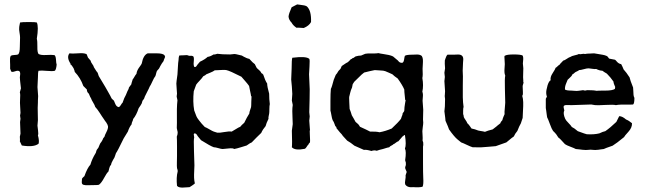

<svg xmlns="http://www.w3.org/2000/svg" viewBox="-20 -677 2931 871"><path d="M152 -220V-213Q151 -201 151 -187.5Q151 -174 151.5 -157.5Q152 -141 152 -132Q152 -128 151 -119.5Q150 -111 150 -107Q150 -104 152.5 -86Q155 -68 152 -63Q159 -38 155 -25Q133 -8 79 -17Q77 -20 74 -27.5Q71 -35 70 -36Q71 -39 70.5 -46.5Q70 -54 70 -57Q70 -59 71.5 -63.5Q73 -68 73 -71Q73 -79 71 -123Q71 -126 72 -131Q73 -136 73 -138Q73 -140 72 -145Q71 -150 71 -153Q71 -154 72 -158.5Q73 -163 73 -165Q73 -173 71.5 -193Q70 -213 71 -224Q73 -250 70 -258Q71 -261 72.5 -267.5Q74 -274 75 -276Q70 -318 70 -326Q70 -328 71 -334.5Q72 -341 71.5 -345.5Q71 -350 68 -354Q61 -358 50 -354Q39 -350 35 -351Q32 -351 30.5 -353.5Q29 -356 28 -360Q27 -364 26 -365V-384Q26 -388 25.5 -396.5Q25 -405 25.5 -412Q26 -419 29 -424Q34 -427 45.5 -427.5Q57 -428 62 -430Q70 -436 70 -466Q70 -473 70.5 -486.5Q71 -500 71 -507Q71 -515 68.5 -529.5Q66 -544 67 -551Q67 -556 69 -565Q71 -574 71 -575Q79 -577 111 -577Q142 -577 147 -575Q156 -557 147 -501Q150 -491 149.5 -465Q149 -439 155 -432Q166 -426 190 -427.5Q214 -429 227 -427Q233 -423 234 -406Q235 -389 237 -384Q235 -362 229 -356Q218 -353 192.5 -355.5Q167 -358 155 -356Q152 -351 152 -324Q150 -296 150 -282Q153 -243 153 -241Q153 -238 152.5 -231Q152 -224 152 -220Z M632 -227 628 -222Q626 -220 625 -215Q624 -210 623 -208Q619 -200 609 -186Q599 -155 584 -137Q584 -133 580.5 -126Q577 -119 577 -113Q567 -101 560 -80Q557 -75 550.5 -64.5Q544 -54 541 -49Q513 9 506 18Q505 22 502.5 28.5Q500 35 499 38Q497 41 492.5 49Q488 57 486 62Q486 63 483 73L480 74Q476 83 472 101Q464 108 452 130.5Q440 153 429 161Q425 163 390 163Q386 163 379 163Q372 163 368 163Q364 163 359 161.5Q354 160 352 156Q350 151 352 134Q353 131 357.5 127Q362 123 363 122Q376 85 390 70Q398 43 413 19Q415 17 416 11.5Q417 6 418 5Q419 2 423 -2.5Q427 -7 428 -11Q429 -14 431.5 -19.5Q434 -25 435 -27Q436 -28 440 -33.5Q444 -39 445 -42Q447 -50 454 -57Q455 -63 463 -78.5Q471 -94 470 -104Q469 -111 461 -123Q457 -127 453 -134Q443 -148 442 -150Q439 -155 433 -164Q427 -173 422 -180Q417 -187 412 -192Q410 -200 402.5 -212Q395 -224 393 -231Q390 -234 383 -252Q374 -259 374 -271L358 -287Q345 -324 319 -351Q319 -354 317 -359Q315 -364 314 -367Q308 -377 303 -383L300 -384V-388Q281 -417 295 -435Q305 -433 332 -435Q359 -437 368 -433Q372 -433 373.5 -430Q375 -427 376.5 -422.5Q378 -418 379 -416L391 -402Q392 -395 398.5 -386.5Q405 -378 406 -372Q420 -349 423 -347Q424 -343 428 -332Q431 -328 458 -282Q460 -278 470.5 -260Q481 -242 486 -231Q487 -229 489 -227.5Q491 -226 493.5 -223.5Q496 -221 497 -220Q498 -218 501.5 -209Q505 -200 509 -196Q513 -192 519 -191Q524 -193 528.5 -201Q533 -209 536 -211Q544 -235 551 -246L558 -263Q565 -275 565 -280Q574 -292 576 -295Q576 -299 578.5 -305.5Q581 -312 582 -317Q585 -320 590 -329Q595 -338 599 -342Q600 -351 604 -359Q608 -367 614.5 -375.5Q621 -384 623 -389Q630 -427 650 -435H692Q721 -435 727 -425Q727 -424 729 -419Q729 -418 726 -411.5Q723 -405 722 -400Q714 -390 707 -377Q706 -376 705 -373Q704 -370 703 -369Q702 -366 697 -361Q692 -356 691 -353Q690 -350 689 -346.5Q688 -343 687 -338.5Q686 -334 685 -332Q679 -325 671.5 -308Q664 -291 659 -284Q656 -276 648 -261Q640 -246 637 -239Q634 -229 632 -227Z M1166 -345 1170 -343Q1172 -340 1174 -339Q1183 -311 1192 -298Q1192 -284 1201 -252Q1201 -226 1204 -205Q1202 -197 1202 -182Q1202 -167 1201 -161Q1201 -160 1199 -151.5Q1197 -143 1198 -138Q1188 -118 1185 -105Q1172 -90 1165 -74Q1143 -53 1122 -31Q1117 -30 1099 -17Q1095 -16 1074.5 -9.5Q1054 -3 1042 -1Q1038 -6 1016 -3.5Q994 -1 990 -1Q984 -1 970.5 -5Q957 -9 950 -9Q935 -14 892 -41Q891 -42 878 -58Q876 -60 874 -64Q872 -68 869 -70Q866 -72 862 -72Q859 -70 859 -67.5Q859 -65 860 -60.5Q861 -56 861 -53Q858 -47 860 9Q862 65 862 73Q862 80 861 98.5Q860 117 860.5 130Q861 143 864 155Q860 159 851 165Q842 171 840 172Q837 172 825 173Q813 174 807 174Q801 174 794 172.5Q787 171 783 166Q779 128 786 101Q786 100 786 97.5Q786 95 785.5 93.5Q785 92 784 89.5Q783 87 783 85Q782 79 782.5 58.5Q783 38 783 30Q783 20 783 -13Q783 -46 782 -57Q786 -67 786 -75Q786 -80 784 -86.5Q782 -93 782 -96Q783 -121 782.5 -140.5Q782 -160 782.5 -182.5Q783 -205 785 -222Q785 -225 783.5 -229.5Q782 -234 782 -236Q781 -239 782 -244.5Q783 -250 783 -252Q783 -258 781.5 -274Q780 -290 780 -298Q780 -304 785 -339Q786 -350 787 -372Q788 -394 790 -405Q790 -416 793 -425Q798 -426 809.5 -426Q821 -426 827 -427Q830 -427 834.5 -425Q839 -423 843 -424Q851 -425 857 -421Q861 -416 859 -397.5Q857 -379 862 -373Q868 -372 871.5 -377.5Q875 -383 876 -384Q878 -387 882 -391Q886 -395 887 -397Q909 -407 922 -419Q933 -420 949 -430Q953 -429 959 -431Q965 -433 966 -433Q985 -430 1024 -430Q1028 -430 1034 -431Q1040 -432 1043 -432Q1049 -432 1060 -429Q1071 -426 1077 -425Q1080 -423 1086.5 -419.5Q1093 -416 1099 -413.5Q1105 -411 1111 -410Q1128 -391 1136 -386L1144 -370Q1146 -367 1152 -362Q1158 -357 1160 -354Q1162 -353 1163.5 -349.5Q1165 -346 1166 -345ZM1110 -287Q1104 -296 1092 -309.5Q1080 -323 1075 -329Q1022 -356 1007 -359Q999 -361 954 -358Q948 -353 933 -347Q918 -341 916 -340Q913 -336 902 -331Q897 -323 885.5 -311Q874 -299 870 -293Q869 -289 859 -263Q854 -215 861 -176Q862 -175 866.5 -161.5Q871 -148 875 -142Q880 -134 895 -116Q907 -104 909 -101Q917 -98 930.5 -90Q944 -82 950 -80Q963 -76 966 -75Q976 -74 997.5 -78Q1019 -82 1031 -80Q1037 -83 1049.5 -91Q1062 -99 1070 -102Q1075 -109 1088 -120Q1100 -145 1111 -162Q1111 -168 1114.5 -177.5Q1118 -187 1119 -191Q1120 -198 1120 -214.5Q1120 -231 1121 -239Q1121 -241 1119 -241Q1118 -250 1114.5 -264.5Q1111 -279 1110 -287Z M1391 -577Q1382 -560 1358 -550Q1355 -550 1342 -551Q1329 -552 1325 -551Q1309 -562 1303 -574Q1290 -587 1289 -602Q1290 -615 1303 -644Q1307 -646 1328 -657Q1333 -656 1343 -655Q1353 -654 1360 -652.5Q1367 -651 1372 -648Q1393 -629 1391 -577ZM1308 -201 1304 -221Q1304 -226 1305 -236Q1306 -246 1306 -251Q1306 -262 1304 -284Q1304 -289 1302.5 -300Q1301 -311 1301 -316Q1301 -325 1302 -341.5Q1303 -358 1303 -366Q1303 -406 1306 -415Q1369 -423 1383 -410Q1386 -407 1384 -375.5Q1382 -344 1382 -340Q1382 -329 1383.5 -306.5Q1385 -284 1385 -272Q1385 -236 1383 -168Q1383 -164 1384 -158Q1385 -152 1385 -149Q1385 -145 1384 -139Q1383 -133 1383 -130Q1383 -123 1384.5 -109Q1386 -95 1386 -89Q1387 -87 1386 -86Q1385 -85 1385 -84Q1385 -82 1385.5 -68Q1386 -54 1386.5 -45Q1387 -36 1386 -31Q1379 -24 1379 -21Q1376 -19 1371.5 -11.5Q1367 -4 1363 -2Q1318 7 1304 -9Q1306 -24 1304 -84Q1304 -89 1306 -99Q1308 -109 1308 -114Q1308 -123 1307 -140.5Q1306 -158 1306 -173Q1306 -188 1308 -201Z M1583 -414 1593 -421Q1607 -425 1618 -425Q1633 -432 1637 -433Q1646 -435 1667 -434.5Q1688 -434 1697 -436Q1704 -434 1718.5 -432Q1733 -430 1744 -427.5Q1755 -425 1763 -421Q1766 -418 1772.5 -413Q1779 -408 1782 -405Q1784 -404 1787.5 -399.5Q1791 -395 1795 -393.5Q1799 -392 1804 -392Q1809 -393 1811 -398.5Q1813 -404 1814 -412Q1815 -420 1817 -424Q1824 -429 1853 -429Q1858 -429 1866.5 -429.5Q1875 -430 1880.5 -429Q1886 -428 1891 -425L1892 -424Q1893 -423 1894 -422Q1898 -415 1898.5 -406Q1899 -397 1898 -383.5Q1897 -370 1897 -365Q1899 -335 1896 -323Q1902 -289 1896 -261Q1898 -256 1898.5 -249.5Q1899 -243 1898 -234Q1897 -225 1897 -220Q1897 -214 1898.5 -200Q1900 -186 1900 -179Q1900 -173 1899.5 -158Q1899 -143 1899 -135Q1899 -132 1899.5 -128Q1900 -124 1900 -121Q1900 -114 1898 -101Q1896 -88 1896 -82Q1896 -76 1897 -62.5Q1898 -49 1897 -41Q1897 -38 1898.5 -35Q1900 -32 1900 -30V-25Q1901 -20 1899 -12Q1899 7 1899 58Q1899 109 1900 128Q1902 160 1897 170Q1884 174 1855 172Q1827 175 1818 159Q1816 153 1818.5 139.5Q1821 126 1820 118Q1820 116 1825 103Q1824 99 1821 93.5Q1818 88 1818 84Q1818 80 1820 75.5Q1822 71 1821 66Q1822 62 1820 57Q1818 52 1818 49Q1824 10 1817 -3Q1824 -20 1817 -64Q1815 -66 1809 -60Q1804 -57 1801 -52Q1799 -49 1794 -44Q1789 -39 1787 -36Q1782 -35 1775.5 -29.5Q1769 -24 1765 -23Q1763 -20 1755.5 -16.5Q1748 -13 1746 -9Q1742 -9 1717 -1Q1699 3 1689 7Q1678 3 1665 8Q1642 1 1631 3L1588 -16Q1571 -30 1555 -39Q1553 -42 1543.5 -51.5Q1534 -61 1530 -68Q1526 -71 1506 -96Q1506 -99 1506 -100Q1506 -101 1504 -102.5Q1502 -104 1501 -105Q1500 -108 1498 -113.5Q1496 -119 1494 -123.5Q1492 -128 1489 -132Q1486 -139 1483.5 -154Q1481 -169 1479 -175Q1479 -183 1479 -218.5Q1479 -254 1481 -274Q1485 -280 1494 -315Q1501 -333 1503 -337L1506 -341Q1510 -345 1511 -348Q1515 -356 1522 -362Q1525 -364 1527 -370Q1529 -376 1531 -378Q1554 -394 1558 -395Q1561 -397 1565 -401.5Q1569 -406 1571 -408Q1572 -409 1573 -409Q1575 -410 1576 -410L1579 -413Q1580 -414 1581 -414Q1582 -414 1583 -414ZM1814 -271Q1805 -292 1784 -321Q1769 -331 1760 -340Q1755 -342 1744.5 -347Q1734 -352 1728 -354Q1721 -357 1703.5 -357.5Q1686 -358 1680 -359Q1672 -358 1656.5 -354Q1641 -350 1632 -348Q1622 -341 1607 -325.5Q1592 -310 1587 -306L1580 -295Q1579 -292 1578.5 -287.5Q1578 -283 1577 -280Q1576 -276 1572 -268Q1571 -265 1568.5 -255.5Q1566 -246 1565 -241Q1563 -238 1564.5 -213Q1566 -188 1566 -183Q1571 -171 1576 -154Q1579 -149 1585 -138.5Q1591 -128 1593 -124Q1595 -122 1600 -118Q1605 -114 1608 -110Q1611 -106 1613 -102Q1623 -98 1640 -89.5Q1657 -81 1659 -80Q1685 -81 1702 -77Q1729 -82 1757 -94Q1787 -122 1799 -138Q1800 -142 1802.5 -148.5Q1805 -155 1806 -157Q1805 -162 1809.5 -167Q1814 -172 1814 -175Q1814 -183 1815 -191Q1816 -199 1817.5 -208Q1819 -217 1820 -222Q1820 -224 1818 -224Q1818 -228 1816 -244.5Q1814 -261 1814 -271Z M2010 -429H2040Q2044 -429 2052.5 -429.5Q2061 -430 2066 -429Q2071 -428 2075 -425Q2079 -422 2080.5 -416.5Q2082 -411 2081.5 -406Q2081 -401 2080.5 -393Q2080 -385 2080 -381Q2078 -357 2080 -331Q2080 -316 2079.5 -287.5Q2079 -259 2079.5 -235.5Q2080 -212 2083 -192Q2081 -187 2081 -174.5Q2081 -162 2081 -159Q2082 -158 2082.5 -155.5Q2083 -153 2083.5 -150Q2084 -147 2084 -146Q2086 -141 2092 -132.5Q2098 -124 2100 -118Q2105 -114 2111 -105.5Q2117 -97 2119 -94Q2135 -91 2149 -85Q2152 -84 2159 -83Q2166 -82 2171 -81Q2176 -80 2180 -79Q2191 -84 2215 -90Q2217 -91 2233 -104Q2235 -106 2238 -108.5Q2241 -111 2244.5 -113.5Q2248 -116 2250 -118Q2251 -124 2259 -132Q2260 -138 2264 -147.5Q2268 -157 2269 -159Q2268 -168 2270 -185.5Q2272 -203 2272 -211Q2272 -225 2270.5 -273Q2269 -321 2272 -334Q2269 -341 2268.5 -349.5Q2268 -358 2269 -369.5Q2270 -381 2270 -386L2269 -405Q2267 -424 2270 -424Q2279 -430 2310 -430Q2343 -430 2351 -425Q2353 -421 2353.5 -415Q2354 -409 2353 -401Q2352 -393 2352 -389Q2352 -386 2353 -378.5Q2354 -371 2354 -367Q2354 -361 2353.5 -349Q2353 -337 2353 -327Q2353 -317 2354 -309Q2353 -307 2354 -306Q2355 -305 2355 -304Q2355 -300 2353 -294.5Q2351 -289 2351 -285Q2351 -282 2352 -262.5Q2353 -243 2349 -243Q2353 -230 2353.5 -213.5Q2354 -197 2352.5 -174.5Q2351 -152 2351 -142Q2349 -138 2346 -127Q2343 -116 2340 -112Q2337 -108 2327 -83Q2316 -70 2311 -58Q2308 -57 2277 -31Q2236 -16 2229 -14Q2217 -13 2194 -11Q2171 -9 2160.5 -8.5Q2150 -8 2124 -9Q2114 -12 2097.5 -20Q2081 -28 2072 -31L2056 -44Q2041 -56 2017 -90Q2014 -100 2001 -129Q2001 -135 1996 -172Q1999 -189 1999 -228Q1999 -230 1998 -236.5Q1997 -243 1998 -246Q1998 -249 1998.5 -254.5Q1999 -260 1999 -263Q1999 -271 1997.5 -286Q1996 -301 1996 -309Q1996 -312 1997 -318Q1998 -324 1998 -328Q1998 -331 1997 -337Q1996 -343 1996 -347Q1996 -350 1997.5 -357Q1999 -364 1999 -367Q1997 -391 1998 -403Q1999 -406 2001 -412Q2003 -418 2005 -422Q2007 -426 2010 -429Z M2459 -269 2464 -290Q2470 -309 2478 -313Q2475 -327 2487 -345Q2499 -363 2500 -369Q2504 -371 2509.5 -376.5Q2515 -382 2519 -384Q2521 -388 2527 -393.5Q2533 -399 2535 -402Q2541 -403 2551 -410Q2561 -417 2568 -419Q2573 -423 2587 -426Q2601 -429 2606 -432Q2611 -430 2619.5 -432Q2628 -434 2634 -432Q2642 -434 2655 -434Q2668 -434 2675 -435Q2682 -434 2693.5 -432Q2705 -430 2714 -428.5Q2723 -427 2730 -424Q2735 -423 2738.5 -417.5Q2742 -412 2744 -411Q2747 -410 2770 -406Q2773 -404 2777.5 -398.5Q2782 -393 2787 -390Q2792 -387 2798 -386Q2800 -382 2804 -374Q2808 -366 2809 -362Q2822 -348 2836 -326Q2838 -315 2852 -280Q2853 -275 2853 -264.5Q2853 -254 2854 -246Q2855 -238 2858 -233Q2858 -207 2852 -203Q2838 -202 2825.5 -202.5Q2813 -203 2798 -202.5Q2783 -202 2774 -200Q2763 -203 2728 -201Q2693 -199 2680 -200Q2676 -200 2671 -201.5Q2666 -203 2662 -203Q2647 -202 2616.5 -201.5Q2586 -201 2571 -200Q2567 -200 2560 -200.5Q2553 -201 2547.5 -200.5Q2542 -200 2538 -197Q2535 -192 2540 -176Q2533 -163 2544 -138Q2547 -131 2558.5 -119.5Q2570 -108 2574 -101Q2585 -96 2601 -82Q2639 -68 2642 -68Q2675 -66 2699 -72Q2715 -80 2726 -82Q2749 -98 2776 -124L2789 -150Q2803 -150 2820 -135Q2833 -130 2847 -118Q2848 -98 2830.5 -79Q2813 -60 2811 -55Q2777 -27 2759 -16Q2724 -4 2719 -1Q2714 -1 2703.5 1Q2693 3 2686 3Q2682 4 2672.5 3Q2663 2 2659 2Q2655 2 2645.5 3Q2636 4 2631 3Q2624 3 2611 1Q2598 -1 2592 -1Q2585 -5 2567.5 -11.5Q2550 -18 2543 -23Q2519 -50 2513 -53Q2502 -71 2497 -75L2489 -83Q2483 -91 2474.5 -114.5Q2466 -138 2462 -145Q2461 -150 2460 -158.5Q2459 -167 2458 -174Q2457 -181 2456 -187V-224Q2455 -229 2458 -233Q2461 -237 2461 -239Q2456 -252 2459 -269ZM2771 -282Q2770 -285 2766.5 -293Q2763 -301 2763 -307Q2750 -326 2733 -343Q2719 -351 2713 -356Q2698 -357 2685 -364Q2678 -363 2666 -365Q2654 -367 2650 -367Q2642 -367 2628 -363Q2614 -359 2607 -359Q2604 -356 2597 -353Q2590 -350 2588 -348Q2581 -341 2577 -340Q2575 -335 2571.5 -331Q2568 -327 2563 -322.5Q2558 -318 2555 -315Q2555 -314 2548.5 -299Q2542 -284 2543 -271Q2549 -266 2573 -266Q2576 -266 2586.5 -265Q2597 -264 2603 -265Q2607 -265 2615 -266.5Q2623 -268 2625 -268Q2626 -268 2629 -267Q2632 -266 2634 -266Q2636 -266 2639 -267Q2642 -268 2644 -268Q2674 -268 2686 -265Q2689 -266 2726 -266Q2759 -266 2770 -274Q2769 -277 2770 -278.5Q2771 -280 2771 -282Z"/></svg>

Font: FuturaRenner
Style: Regular
Weight: 400
Designer: BSozoo
Foundry: BSozoo
Version: Version 1.001;PS 001.001;hotconv 1.0.70;makeotf.lib2.5.58329